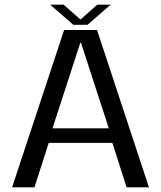

<svg xmlns="http://www.w3.org/2000/svg" viewBox="-20 -805 693 825"><path d="M32 0H128L189.5 -191H463L524 0H620L397 -676H255.5ZM205.5 -253.5 325 -621H328L447.5 -253.5ZM295 -698.5H356L455.5 -785H398L326 -721L253 -785H195.5Z"/></svg>

Font: Anybody
Style: Regular
Weight: 400
Designer: Tyler Finck
Foundry: Etcetera Type Company
Version: Version 1.110